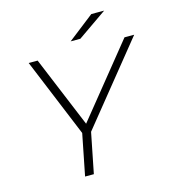

<svg xmlns="http://www.w3.org/2000/svg" viewBox="-118 -900 886 995"><g transform="rotate(-15 325.5 -402.5)"><path d="M305 -216 262 0H215L259 -222L85 -644H133L291 -263L599 -644H651ZM464 -805H533L376 -696H324Z"/></g></svg>

Font: Montserrat Ace
Style: Light Italic
Weight: 300
Italic angle: -11.3°
Designer: Julieta Ulanovsky
Foundry: Julieta Ulanovsky
Version: Version 1